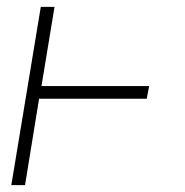

<svg xmlns="http://www.w3.org/2000/svg" viewBox="-20 -540 540 560"><path d="M13 0 99 -520H139L101 -289H415L408 -252H94L53 0Z"/></svg>

Font: Iosevka Extralight
Style: Italic
Weight: 200
Italic angle: -9°
Monospace: yes
Designer: Belleve Invis
Foundry: Belleve Invis
Version: Version 32.5.0; ttfautohint (v1.8.4)